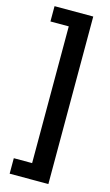

<svg xmlns="http://www.w3.org/2000/svg" viewBox="-134 -774 564 982"><g transform="rotate(15 148.0 -282.5)"><path d="M26 161V79H123V-645H26V-726H231V161Z"/></g></svg>

Font: Mukta
Style: Bold
Weight: 700
Designer: Girish Dalvi and Yashodeep Gholap
Foundry: Ek Type
Version: Version 2.538;PS 1.002;hotconv 16.6.51;makeotf.lib2.5.65220;